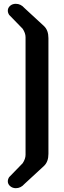

<svg xmlns="http://www.w3.org/2000/svg" viewBox="-20 -774 338 1007"><path d="M63 -754Q45 -754 33 -743.5Q21 -733 21 -718Q21 -707 28 -696L99 -623Q114 -600 114 -579Q114 -577 114 -574V33Q114 36 114 38Q114 59 99 82L28 155Q21 166 21 177Q21 192 33.5 202.5Q46 213 63 213Q89 213 108 191L211 96Q234 74 234 33V-574Q234 -615 211 -637L108 -732Q89 -754 63 -754Z"/></svg>

Font: FifthLeg
Style: Bold
Weight: 700
Designer: Jakub Steiner
Version: Version 1.0